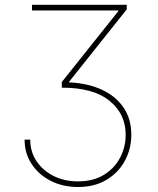

<svg xmlns="http://www.w3.org/2000/svg" viewBox="-20 -565 639 777"><path d="M79.5 0H102.3Q102.3 49 127.8 87.2Q153.4 125.4 197.1 147.2Q240.8 169 295.5 169Q356.9 169 400 142.8Q443.2 116.5 465.9 73.3Q488.6 30.2 488.6 -19.9Q488.6 -103.7 423.3 -157Q358 -210.2 231.5 -210.2H230.1V-233L458.8 -519.9V-522.7H109.4V-545.5H492.9V-527L259.9 -234.4V-231.5Q335.2 -228.3 391.7 -202.2Q448.2 -176.1 479.8 -130.1Q511.4 -84.2 511.4 -19.9Q511.4 37.6 485.3 85.8Q459.2 133.9 410.9 162.8Q362.6 191.8 295.5 191.8Q234.4 191.8 185.4 166.9Q136.4 142 108 98.7Q79.5 55.4 79.5 0Z"/></svg>

Font: Inter UI Thin
Style: Regular
Weight: 100
Designer: Rasmus Andersson
Foundry: rsms
Version: 3.2;8d6f07862